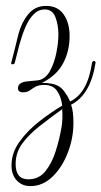

<svg xmlns="http://www.w3.org/2000/svg" viewBox="-20 -385 344 651"><path d="M83 246Q55 246 37 227Q19 208 19 176Q19 133 46.5 95Q74 57 114 26Q154 -5 191 -27Q187 -58 173 -77.5Q159 -97 130 -97Q111 -97 100.5 -91Q90 -85 81 -78.5Q72 -72 58 -72Q41 -72 41 -86Q41 -97 50 -102.5Q59 -108 72 -109Q82 -110 91.5 -111Q101 -112 111 -113Q135 -118 149.5 -144.5Q164 -171 171 -205.5Q178 -240 178 -268Q178 -300 168 -326.5Q158 -353 132 -353Q110 -353 93.5 -336Q77 -319 65.5 -291.5Q54 -264 45.5 -232.5Q37 -201 30 -172Q29 -167 22 -167Q17 -167 18 -172Q23 -190 28 -210.5Q33 -231 43 -271Q53 -309 76 -337Q99 -365 136 -365Q176 -365 196 -336Q216 -307 216 -263Q216 -211 193.5 -169.5Q171 -128 122 -104Q162 -104 181 -91.5Q200 -79 218 -41Q247 -55 265.5 -87Q284 -119 292 -172Q293 -174 294 -176Q295 -178 299 -178Q304 -178 304 -172Q295 -116 274 -81Q253 -46 221 -30Q229 -9 229 32Q229 83 210 132.5Q191 182 158 214Q125 246 83 246ZM76 223Q112 223 134 195.5Q156 168 169 127Q182 86 189 44Q191 31 191.5 16.5Q192 2 191 -15Q151 14 115 42Q79 70 56 101Q33 132 33 171Q33 223 76 223Z"/></svg>

Font: Updock
Style: Regular
Weight: 400
Designer: Robert E. Leuschke
Foundry: Robert E. Leuschke
Version: Version 1.010; ttfautohint (v1.8.4.7-5d5b)